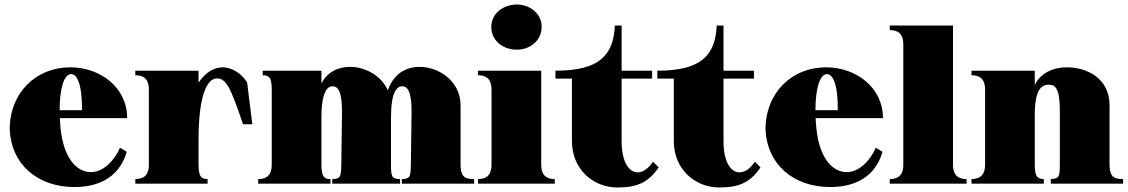

<svg xmlns="http://www.w3.org/2000/svg" viewBox="-20 -813 4995 850"><path d="M309 15C489 15 529 -101 541 -141L511 -159C488 -104 438 -51 383 -51C317 -51 261 -116 248 -246C247 -261 245 -276 245 -290H543C543 -426 424 -515 291 -515C139 -515 23 -402 23 -240C29 -88 144 15 309 15ZM244 -325C244 -419 263 -485 295 -485C319 -485 344 -446 343 -325Z M859 -84V-196C859 -370 890 -466 941 -466C985 -466 1005 -411 1056 -263H1097L1074 -448C1052 -484 1010 -515 965 -515C929 -515 889 -493 859 -447V-500H579V-480C605 -479 639 -474 639 -416V-84C639 -26 604 -21 579 -20V0H899V-20C874 -21 859 -26 859 -84Z M1123 -20V0H1443V-20C1418 -21 1403 -26 1403 -84V-293C1403 -403 1428 -431 1452 -431C1474 -431 1495 -413 1494 -315L1491 -84C1490 -27 1486 -22 1451 -20V0H1751V-20C1716 -22 1711 -26 1711 -84V-293C1711 -403 1736 -431 1760 -431C1782 -431 1803 -413 1802 -315L1799 -84C1798 -27 1794 -22 1759 -20V0H2079V-20C2043 -20 2019 -26 2019 -84V-347C2019 -453 1924 -517 1837 -517C1780 -517 1723 -489 1697 -413C1668 -479 1596 -517 1529 -517C1477 -517 1428 -494 1403 -443V-500H1143V-480C1169 -479 1183 -474 1183 -416V-84C1183 -26 1148 -21 1123 -20Z M2096 -20V0H2436V-20C2411 -21 2376 -26 2376 -84V-500H2096V-480C2121 -479 2156 -474 2156 -416V-84C2156 -26 2121 -21 2096 -20ZM2378 -694C2378 -755 2324 -793 2268 -793C2209 -793 2155 -754 2155 -694C2155 -631 2209 -593 2268 -593C2324 -593 2378 -631 2378 -694Z M2439 -465H2512V-188C2512 -64 2606 17 2713 17C2795 17 2848 -1 2896 -72L2871 -97C2850 -66 2826 -50 2803 -50C2765 -50 2732 -95 2732 -188V-465H2867V-500H2732V-700H2702C2696 -567 2632 -500 2439 -500Z M2890 -465H2963V-188C2963 -64 3057 17 3164 17C3246 17 3299 -1 3347 -72L3322 -97C3301 -66 3277 -50 3254 -50C3216 -50 3183 -95 3183 -188V-465H3318V-500H3183V-700H3153C3147 -567 3083 -500 2890 -500Z M3655 15C3835 15 3875 -101 3887 -141L3857 -159C3834 -104 3784 -51 3729 -51C3663 -51 3607 -116 3594 -246C3593 -261 3591 -276 3591 -290H3889C3889 -426 3770 -515 3637 -515C3485 -515 3369 -402 3369 -240C3375 -88 3490 15 3655 15ZM3590 -325C3590 -419 3609 -485 3641 -485C3665 -485 3690 -446 3689 -325Z M3919 -20V0H4259V-20C4234 -21 4199 -26 4199 -84V-700H3919V-680C3944 -679 3979 -674 3979 -616V-84C3979 -26 3944 -21 3919 -20Z M4892 -84V-347C4892 -466 4793 -515 4702 -515C4642 -515 4585 -489 4561 -436V-500H4281V-480C4307 -479 4341 -474 4341 -416V-84C4341 -26 4306 -22 4281 -20V0H4601V-20C4576 -22 4561 -26 4561 -84V-302C4561 -413 4588 -438 4623 -438C4649 -438 4672 -427 4672 -324V-84C4672 -27 4667 -23 4632 -20V0H4952V-20C4916 -21 4892 -26 4892 -84Z"/></svg>

Font: Sprat Condensed Black
Style: Regular
Weight: 900
Designer: Ethan Nakache
Foundry: Collletttivo
Version: Version 2.000;Glyphs 3.2 (3217)